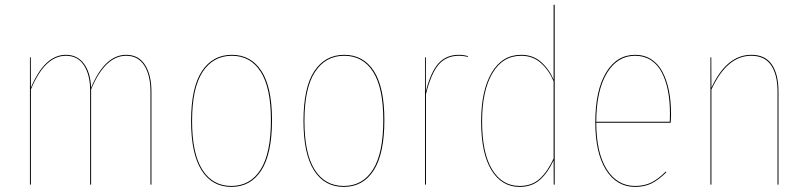

<svg xmlns="http://www.w3.org/2000/svg" viewBox="-20 -750 3279 780"><path d="M492.7 -527.3Q543 -527.3 569.1 -486.6Q595.2 -445.8 595.2 -377.9V0H591.3V-377.9Q591.3 -444.3 566.2 -483.9Q541 -523.4 492.7 -523.4Q406.7 -523.4 350.1 -386.7V0H346.2V-382.3Q346.2 -445.8 321 -484.6Q295.9 -523.4 247.6 -523.4Q162.1 -523.4 105.5 -386.7V0H101.6V-517.1H105L105.5 -394Q161.6 -527.3 247.6 -527.3Q293.9 -527.3 320.8 -491.5Q347.7 -455.6 350.1 -393.6Q405.8 -527.3 492.7 -527.3Z M1085 -262.2Q1085 -125.5 1041.7 -58.1Q998.5 9.3 919.9 9.3Q841.8 9.3 799.1 -57.9Q756.3 -125 756.3 -258.3Q756.3 -394.5 800.3 -460.9Q844.2 -527.3 921.9 -527.3Q999.5 -527.3 1042.2 -461.4Q1085 -395.5 1085 -262.2ZM760.3 -258.3Q760.3 -126.5 802 -60.5Q843.8 5.4 919.9 5.4Q996.6 5.4 1038.6 -61Q1080.6 -127.4 1080.6 -262.2Q1080.6 -393.6 1039.1 -458.5Q997.6 -523.4 921.9 -523.4Q846.2 -523.4 803.2 -458Q760.3 -392.6 760.3 -258.3Z M1541.5 -262.2Q1541.5 -125.5 1498.3 -58.1Q1455.1 9.3 1376.5 9.3Q1298.3 9.3 1255.6 -57.9Q1212.9 -125 1212.9 -258.3Q1212.9 -394.5 1256.8 -460.9Q1300.8 -527.3 1378.4 -527.3Q1456.1 -527.3 1498.8 -461.4Q1541.5 -395.5 1541.5 -262.2ZM1216.8 -258.3Q1216.8 -126.5 1258.5 -60.5Q1300.3 5.4 1376.5 5.4Q1453.1 5.4 1495.1 -61Q1537.1 -127.4 1537.1 -262.2Q1537.1 -393.6 1495.6 -458.5Q1454.1 -523.4 1378.4 -523.4Q1302.7 -523.4 1259.8 -458Q1216.8 -392.6 1216.8 -258.3Z M1843.8 -527.3Q1862.8 -527.3 1880.9 -522L1880.4 -518.6Q1863.3 -523.4 1843.8 -523.4Q1793 -523.4 1762 -487.5Q1731 -451.7 1710.4 -367.2V0H1706.5V-517.1H1710V-378.9Q1730 -458 1761.5 -492.7Q1793 -527.3 1843.8 -527.3Z M2229 -730.5H2233.4V0H2229.5L2229 -98.6Q2205.6 -47.9 2173.1 -19.3Q2140.6 9.3 2090.8 9.3Q2018.1 9.3 1976.3 -59.1Q1934.6 -127.4 1934.6 -256.8Q1934.6 -382.3 1977.5 -454.8Q2020.5 -527.3 2097.2 -527.3Q2145 -527.3 2178 -498.3Q2210.9 -469.2 2229 -426.8ZM2090.8 5.4Q2140.6 5.4 2172.6 -23.7Q2204.6 -52.7 2229 -106V-419.9Q2210.4 -464.4 2177.5 -493.9Q2144.5 -523.4 2097.2 -523.4Q2022 -523.4 1980.2 -452.1Q1938.5 -380.9 1938.5 -256.8Q1938.5 -128.9 1979 -61.8Q2019.5 5.4 2090.8 5.4Z M2706.1 -287.6Q2706.1 -272 2704.6 -251.5H2402.3Q2402.8 -128.4 2445.3 -61.5Q2487.8 5.4 2560.5 5.4Q2598.1 5.4 2626.7 -9Q2655.3 -23.4 2684.6 -53.2L2687 -50.3Q2656.7 -20 2627.9 -5.4Q2599.1 9.3 2560.5 9.3Q2485.4 9.3 2441.9 -59.6Q2398.4 -128.4 2398.4 -253.4Q2398.4 -382.3 2441.9 -454.8Q2485.4 -527.3 2560.1 -527.3Q2597.2 -527.3 2625.5 -509.3Q2653.8 -491.2 2671.1 -458.5Q2688.5 -425.8 2697.3 -382.8Q2706.1 -339.8 2706.1 -287.6ZM2700.7 -255.4Q2701.7 -268.1 2701.7 -288.6Q2701.7 -339.8 2693.4 -381.8Q2685.1 -423.8 2668.2 -456.1Q2651.4 -488.3 2623.8 -505.9Q2596.2 -523.4 2560.1 -523.4Q2487.8 -523.4 2445.3 -452.6Q2402.8 -381.8 2402.3 -255.4Z M3032.2 -527.3Q3088.9 -527.3 3115.7 -487.8Q3142.6 -448.2 3142.6 -377.9V0H3138.7V-377.9Q3138.7 -446.8 3112.5 -485.1Q3086.4 -523.4 3031.7 -523.4Q2933.1 -523.4 2870.1 -386.2V0H2866.2V-517.1H2869.6L2870.1 -393.6Q2932.1 -527.3 3032.2 -527.3Z"/></svg>

Font: Fira Sans Compressed Four
Style: Regular
Weight: 100
Width: 1
Designer: Carrois Corporate & Edenspiekermann AG
Foundry: Carrois Corporate GbR & Edenspiekermann AG
Version: Version 4.203;PS 004.203;hotconv 1.0.88;makeotf.lib2.5.64775